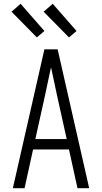

<svg xmlns="http://www.w3.org/2000/svg" viewBox="-20 -996 540 1016"><path d="M48 0 215 -735H285L452 0H390L345 -205H155L110 0ZM333 -260 282 -490Q274 -528 266 -565.5Q258 -603 250 -640Q242 -603 234 -565.5Q226 -528 218 -490L167 -260ZM345 -798 211 -934 259 -976 385 -832ZM175 -798 41 -934 89 -976 215 -832Z"/></svg>

Font: Iosevka SS04 Light
Style: Regular
Weight: 300
Monospace: yes
Designer: Belleve Invis
Foundry: Belleve Invis
Version: Version 19.0.0; ttfautohint (v1.8.4)